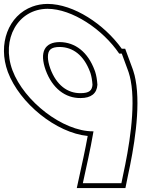

<svg xmlns="http://www.w3.org/2000/svg" viewBox="-277 -870 852 981"><path d="M375.7 -513.3 376.9 -510C378.1 -506.8 379.3 -503.5 380.4 -500.1C384.9 -486.1 388.4 -472.2 390.9 -458.4C417.7 -317.2 380.8 -108.7 351.9 24L343.3 66H146.3L174.1 -62C183.1 -104.3 192.6 -151.3 200.7 -199C199.7 -199 198.6 -199 197.6 -199C43.6 -199 -153.8 -352 -213.4 -511C-272.1 -670 -185.9 -824 -34.2 -825C90.8 -825 247.5 -720.8 332.1 -596H345.2ZM206.7 -510.5C172 -604.2 107.7 -654 28.5 -655C-49.5 -655 -76.4 -603 -43.4 -511C-9.5 -419 56.3 -368 134.9 -369C188.4 -369 218.1 -392.5 220.7 -436.9C219 -462 215.4 -484.5 209.3 -503.2C208.5 -505.6 207.6 -508.1 206.7 -510.5ZM400.4 -518.7 362.6 -621H345.2C255.7 -745.9 99.4 -850 -34.3 -850C-62 -849.8 -87.8 -845.1 -111.5 -836.4C-234.4 -791.3 -289.6 -645.3 -236.9 -502.3C-176.6 -341.5 10.6 -191 171.1 -175.3C164.1 -136.6 156.9 -101.2 149.7 -67.2L115.3 91H363.8L376.3 29.1C405.3 -104 443.6 -314.6 415.4 -462.9C412.9 -477.5 409 -493 404.1 -507.8C402.9 -511.5 401.7 -515.1 400.4 -518.7ZM183.3 -501.9C184.1 -499.7 185 -497.2 185.6 -495.3C190.5 -480.2 194.1 -458.9 195.6 -436.9C193.2 -408.1 179.6 -394 134.8 -394C68.4 -393.2 11.3 -434.8 -19.9 -519.5C-28.3 -543 -32.2 -563.1 -32.2 -578.3C-32.4 -613.8 -17.8 -630 28.3 -630C95.3 -629.2 151.1 -588.6 183.3 -501.9Z"/></svg>

Font: Nordica Plus
Style: NordicaClassicBkOpOblOl
Weight: 900
Version: Version 1.01